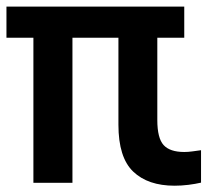

<svg xmlns="http://www.w3.org/2000/svg" viewBox="-20 -566 652 595"><path d="M521 9.5Q438.5 9.5 392.8 -34.2Q347 -78 347 -179.5V-483H467.5V-194Q467.5 -138 487 -116.5Q506.5 -95 551 -95Q563 -95 575.8 -96.8Q588.5 -98.5 603 -100.5V0Q586 4 564 6.8Q542 9.5 521 9.5ZM83.5 0.5V-485H204.5V0.5ZM0 -449V-545.5H551V-449Z"/></svg>

Font: Encode Sans SC Condensed SemiBold
Style: Regular
Weight: 600
Width: 3
Designer: Multiple Designers
Foundry: Impallari Type
Version: Version 3.002